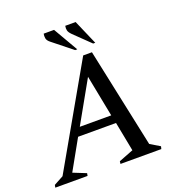

<svg xmlns="http://www.w3.org/2000/svg" viewBox="-171 -988 1038 1113"><g transform="rotate(-20 348.0 -431.0)"><path d="M-20 0 -17 -16 42 -48 394 -665H448L578 -52L638 -16L634 0H382L384 -16L474 -51L439 -232H205L102 -48L182 -16L179 0ZM234 -283H428L378 -539ZM472 -710 374 -805Q358 -821 355 -833.5Q352 -846 355 -862H419L485 -710ZM361 -710 242 -805Q224 -819 221.5 -833.5Q219 -848 222 -862H286L374 -710Z"/></g></svg>

Font: Spectral Medium
Style: Italic
Weight: 500
Italic angle: -10°
Designer: Jean-Baptiste Levee
Foundry: Production Type
Version: Version 2.001